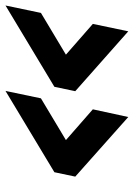

<svg xmlns="http://www.w3.org/2000/svg" viewBox="86 -612 487 699"><g transform="rotate(90 329.5 -262.5)"><path d="M296 -217 0 -39 27 -168 179 -259 67 -357 94 -486 312 -293ZM607 -217 311 -39 338 -168 490 -259 378 -357 406 -486 623 -293Z"/></g></svg>

Font: Raleway-v4020 ExtraBold
Style: Italic
Weight: 800
Italic angle: -12°
Designer: Matt McInerney, Pablo Impallari, Rodrigo Fuenzalida
Foundry: Matt McInerney, Pablo Impallari, Rodrigo Fuenzalida
Version: Version 4.020;PS 004.020;hotconv 1.0.88;makeotf.lib2.5.64775